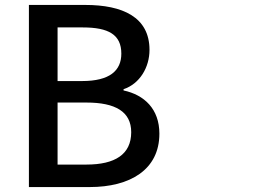

<svg xmlns="http://www.w3.org/2000/svg" viewBox="-20 -735 1040 777"><path d="M325 -715H97V22H343C506 22 625 -48 625 -194C625 -294 564 -351 480 -369V-374C546 -396 585 -463 585 -533C585 -666 476 -715 325 -715ZM213 -69V-320H330C447 -320 511 -283 511 -200C511 -110 445 -69 330 -69ZM213 -407V-624H315C419 -624 471 -595 471 -518C471 -449 424 -407 312 -407Z"/></svg>

Font: コーポレート・ロゴ ver3 Medium
Style: Regular
Weight: 500
Designer: [KANA_main] LOGOTYPE.JP [Source Han Sans] Ryoko NISHIZUKA 西塚涼子 (kana, bopomofo & ideographs); Paul D. Hunt (Latin, Greek
Version: Version 12.001;FEAKit 1.0